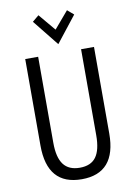

<svg xmlns="http://www.w3.org/2000/svg" viewBox="-100 -980 736 1053"><g transform="rotate(-10 268.5 -453.5)"><path d="M269 10Q77 10 77 -211V-693H149V-214Q149 -132 178.5 -93Q208 -54 269 -54Q331 -54 359.5 -93Q388 -132 388 -214V-693H460V-211Q460 10 269 10ZM270 -742 154 -887 190 -917 269 -823 349 -917 384 -887Z"/></g></svg>

Font: Ubuntu Sans Condensed
Style: Regular
Weight: 400
Width: 3
Designer: Dalton Maag Ltd
Foundry: Dalton Maag Ltd
Version: Version 1.006; ttfautohint (v1.8.4.7-5d5b)